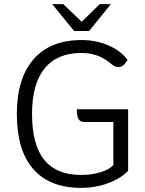

<svg xmlns="http://www.w3.org/2000/svg" viewBox="-20 -905 706 935"><path d="M604 -373V-73Q567 -35 505.5 -12.5Q444 10 377 10Q222 10 142 -81.5Q62 -173 62 -350Q62 -523 143.5 -616.5Q225 -710 377 -710Q448 -710 509 -683.5Q570 -657 601 -613Q581 -578 557 -578Q541 -578 524 -592Q490 -621 455 -634Q420 -647 376 -647Q258 -647 197 -571.5Q136 -496 136 -350Q136 -200 195.5 -126.5Q255 -53 376 -53Q426 -53 469 -66Q512 -79 532 -101V-311H391Q371 -311 362.5 -325Q354 -339 354 -373ZM234 -885H288L378 -799L466 -885H520L414 -754H341Z"/></svg>

Font: Krub
Style: Regular
Weight: 400
Designer: Ekaluck Peanpanawate
Foundry: Cadson Demak Co.,Ltd.
Version: Version 1.000; ttfautohint (v1.6)